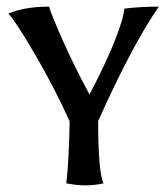

<svg xmlns="http://www.w3.org/2000/svg" viewBox="-20 -553 504 579"><path d="M180 0Q188 -70 190 -187Q144 -289 85 -390Q26 -491 5 -512Q54 -533 128 -533Q135 -508 170.5 -428.5Q206 -349 250 -268Q302 -368 327.5 -433.5Q353 -499 355 -527Q402 -533 459 -533Q379 -418 276 -188Q276 -36 292 0Q265 6 237 6Q213 6 180 0Z"/></svg>

Font: Mirza
Style: Regular
Weight: 400
Designer: Arabic design by Kourosh Beigpour, Latin design by Eduardo Tunni, engineering by Lasse Fister
Version: Version 1.000